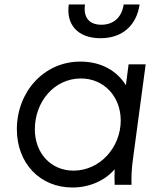

<svg xmlns="http://www.w3.org/2000/svg" viewBox="-20 -822 709 854"><path d="M302 12C376 12 445 -17 490 -69C489 -44 489 -23 490 0H565C564 -37 565 -69 572 -119L628 -536H552L540 -443C499 -508 430 -548 337 -548C175 -548 55 -413 55 -247C55 -97 157 12 302 12ZM135 -247C135 -369 221 -473 340 -473C442 -473 517 -393 517 -286C517 -167 425 -63 307 -63C206 -63 135 -141 135 -247ZM286 -802C273 -714 325 -652 427 -652C528 -652 588 -713 601 -802H530C522 -745 485 -712 431 -712C376 -712 350 -745 358 -802Z"/></svg>

Font: Mluvka
Style: Italic
Weight: 400
Italic angle: -8°
Designer: Modified by Jiří Krblich, Original typeface by Gumpita Rahayu
Foundry: Gumpita Rahayu & Jiří Krblich
Version: Version 2.000;Glyphs 3.1.1 (3134)